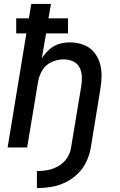

<svg xmlns="http://www.w3.org/2000/svg" viewBox="-20 -755 616 983"><path d="M169 208Q205 208 242 202Q279 196 314.5 179Q350 162 378.5 134Q407 106 423 71Q439 36 445 0L494 -300Q500 -335 500 -369.5Q500 -404 490 -435.5Q480 -467 458 -491.5Q436 -516 404 -527Q372 -538 338 -538Q310 -538 282.5 -530Q255 -522 232.5 -501.5Q210 -481 194 -456L216 -584H328V-661H228L241 -735H140L128 -661H63V-584H115L19 0H119L175 -337Q180 -368 197.5 -396.5Q215 -425 245.5 -438Q276 -451 306 -451Q332 -451 354 -441Q376 -431 387 -410Q398 -389 399 -364Q400 -339 396 -314L344 0Q340 28 323.5 53.5Q307 79 280.5 94.5Q254 110 225.5 115.5Q197 121 169 121Z"/></svg>

Font: Iosevka Sparkle Medium
Style: Italic
Weight: 500
Italic angle: -9°
Designer: Belleve Invis
Foundry: Belleve Invis
Version: Version 4.5.0; ttfautohint (v1.8.3)